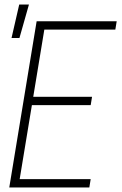

<svg xmlns="http://www.w3.org/2000/svg" viewBox="-20 -829 540 849"><path d="M21 0 142 -735H496L490 -698H176L127 -401H387L381 -364H121L67 -37H381L375 0ZM31 -661 65 -809H108L66 -661Z"/></svg>

Font: Iosevka Extralight
Style: Italic
Weight: 200
Italic angle: -9°
Monospace: yes
Designer: Belleve Invis
Foundry: Belleve Invis
Version: Version 32.5.0; ttfautohint (v1.8.4)